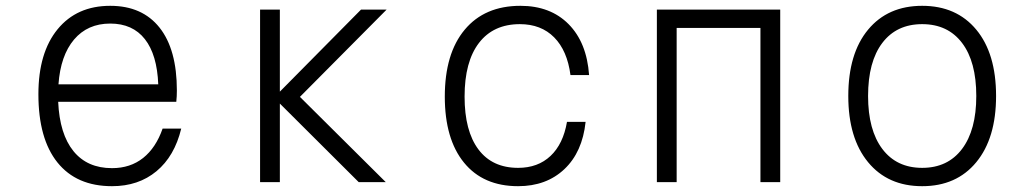

<svg xmlns="http://www.w3.org/2000/svg" viewBox="-20 -626 3540 660"><path d="M603 -184Q580 -89 518 -37.5Q456 14 365 14Q243 14 177.5 -67.5Q112 -149 112 -302Q112 -445 178 -525.5Q244 -606 359 -606Q469 -606 528.5 -531Q588 -456 588 -315Q588 -305 587.5 -295Q587 -285 586 -276H180Q185 -165 232.5 -106.5Q280 -48 365 -48Q428 -48 472 -83Q516 -118 539 -184ZM359 -545Q281 -545 234.5 -490Q188 -435 181 -336H524Q520 -438 478 -491.5Q436 -545 359 -545Z M874 0V-593H942V-311L1221 -593H1309L1011 -293L1306 0H1213L942 -270V0Z M1761 14Q1641 14 1575 -67Q1509 -148 1509 -294Q1509 -442 1577.5 -524Q1646 -606 1769 -606Q1872 -606 1934.5 -543Q1997 -480 2005 -368H1941Q1930 -452 1885 -497.5Q1840 -543 1767 -543Q1676 -543 1626.5 -478.5Q1577 -414 1577 -294Q1577 -176 1624.5 -112.5Q1672 -49 1761 -49Q1829 -49 1872.5 -90Q1916 -131 1929 -207H1993Q1982 -103 1920 -44.5Q1858 14 1761 14Z M2238 0V-593H2662V0H2594V-530H2306V0Z M3150 14Q3032 14 2964 -68.5Q2896 -151 2896 -296Q2896 -442 2964 -524Q3032 -606 3150 -606Q3268 -606 3336 -524Q3404 -442 3404 -296Q3404 -151 3336 -68.5Q3268 14 3150 14ZM3150 -49Q3238 -49 3287 -114Q3336 -179 3336 -296Q3336 -414 3287 -478.5Q3238 -543 3150 -543Q3062 -543 3013 -478.5Q2964 -414 2964 -296Q2964 -179 3013 -114Q3062 -49 3150 -49Z"/></svg>

Font: Martian Mono ExtraLight
Style: Regular
Weight: 200
Monospace: yes
Designer: Roman Shamin
Foundry: Evil Martians
Version: Version 1.000; ttfautohint (v1.8.4.7-5d5b)